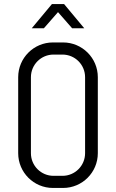

<svg xmlns="http://www.w3.org/2000/svg" viewBox="-20 -920 574 950"><path d="M464 -162V-538C464 -633 387 -710 292 -710H242C147 -710 70 -633 70 -538V-162C70 -67 147 10 242 10H292C387 10 464 -67 464 -162ZM401 -162C401 -100 351 -50 289 -50H245C183 -50 133 -100 133 -162V-538C133 -600 183 -650 245 -650H289C351 -650 401 -600 401 -538ZM297 -900H237L137 -780H197L267 -860L337 -780H397Z"/></svg>

Font: Abel
Style: Regular
Weight: 400
Designer: Matthew Desmond
Foundry: Matthew Desmond
Version: Version 1.002